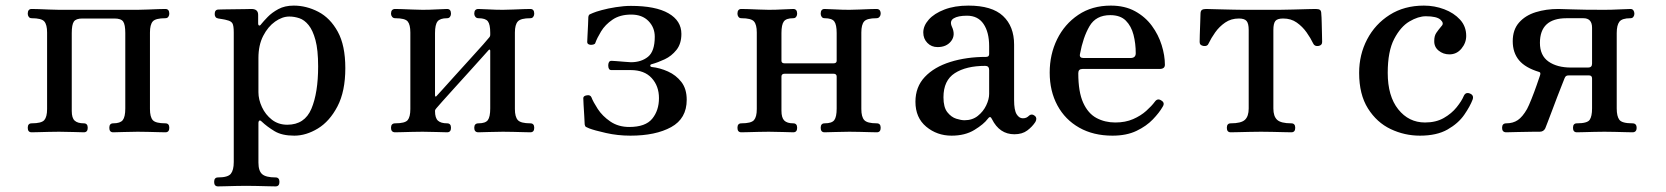

<svg xmlns="http://www.w3.org/2000/svg" viewBox="-20 -472 5944 685"><path d="M93 0Q79 0 79 -16Q79 -32 93 -32Q128 -32 138 -43.5Q148 -55 148 -83V-356Q148 -384 138 -395.5Q128 -407 93 -407Q86 -407 82.5 -412Q79 -417 79 -423Q79 -440 93 -440Q100 -440 117 -439.5Q134 -439 154.5 -438Q175 -437 191 -437H471Q487 -437 507.5 -438Q528 -439 545.5 -439.5Q563 -440 570 -440Q584 -440 584 -423Q584 -417 580.5 -412Q577 -407 570 -407Q535 -407 525 -395.5Q515 -384 515 -356V-83Q515 -55 525 -43.5Q535 -32 570 -32Q584 -32 584 -16Q584 0 570 0Q563 0 545.5 -0.5Q528 -1 507.5 -1.5Q487 -2 471 -2Q447 -2 421 -1Q395 0 384 0Q370 0 370 -16Q370 -32 384 -32Q409 -32 418 -43.5Q427 -55 427 -85V-354Q427 -384 419.5 -395Q412 -406 388 -406H274Q251 -406 243.5 -395Q236 -384 236 -354V-76Q236 -51 246.5 -41.5Q257 -32 279 -32Q293 -32 293 -16Q293 0 279 0Q269 0 242.5 -1Q216 -2 191 -2Q175 -2 154.5 -1.5Q134 -1 117 -0.5Q100 0 93 0Z M758 193Q744 193 744 177Q744 161 758 161Q793 161 803.5 148Q814 135 814 106V-356Q814 -381 809 -389Q804 -397 790 -400Q784 -402 774.5 -403.5Q765 -405 759 -406Q746 -408 746 -422Q746 -438 760 -438Q763 -438 779 -438.5Q795 -439 816 -439Q837 -439 854 -439.5Q871 -440 877 -440Q901 -440 901 -419V-389Q901 -382 904.5 -381Q908 -380 912 -386Q920 -396 935 -411.5Q950 -427 973 -439.5Q996 -452 1028 -452Q1073 -452 1115.5 -430Q1158 -408 1185 -359Q1212 -310 1212 -229Q1212 -146 1184 -92.5Q1156 -39 1114 -13.5Q1072 12 1030 12Q986 12 959.5 -4Q933 -20 914 -38Q908 -44 905 -41.5Q902 -39 902 -34V108Q902 138 915.5 149.5Q929 161 963 161Q977 161 977 177Q977 193 963 193Q956 193 937 192.5Q918 192 896 191.5Q874 191 858 191Q842 191 821 191.5Q800 192 782.5 192.5Q765 193 758 193ZM1005 -27Q1067 -27 1091 -84Q1115 -141 1115 -235Q1115 -294 1105.5 -329Q1096 -364 1081 -382.5Q1066 -401 1048 -407Q1030 -413 1012 -413Q987 -413 961.5 -395Q936 -377 919 -344Q902 -311 902 -265V-143Q902 -117 914.5 -90Q927 -63 950 -45Q973 -27 1005 -27Z M1390 0Q1375 0 1375 -16Q1375 -32 1390 -32Q1425 -32 1434.5 -43.5Q1444 -55 1444 -83V-356Q1444 -384 1434.5 -395.5Q1425 -407 1390 -407Q1383 -407 1379 -412Q1375 -417 1375 -423Q1375 -440 1390 -440Q1397 -440 1414 -439.5Q1431 -439 1451.5 -438Q1472 -437 1488 -437Q1512 -437 1538.5 -438.5Q1565 -440 1575 -440Q1589 -440 1589 -423Q1589 -417 1585.5 -412Q1582 -407 1575 -407Q1550 -407 1541 -395.5Q1532 -384 1532 -354V-132Q1532 -128 1534 -127.5Q1536 -127 1538 -130Q1540 -132 1559 -153Q1578 -174 1604.5 -203.5Q1631 -233 1658 -262.5Q1685 -292 1704 -313.5Q1723 -335 1725 -338Q1729 -342 1729 -348V-355Q1729 -385 1720.5 -396Q1712 -407 1687 -407Q1680 -407 1676 -412Q1672 -417 1672 -423Q1672 -440 1687 -440Q1697 -440 1723 -438.5Q1749 -437 1774 -437Q1790 -437 1810.5 -438Q1831 -439 1848.5 -439.5Q1866 -440 1872 -440Q1886 -440 1886 -423Q1886 -417 1882.5 -412Q1879 -407 1872 -407Q1838 -407 1827.5 -395.5Q1817 -384 1817 -356V-83Q1817 -55 1827.5 -43.5Q1838 -32 1872 -32Q1886 -32 1886 -16Q1886 0 1872 0Q1866 0 1848.5 -0.5Q1831 -1 1810.5 -1.5Q1790 -2 1774 -2Q1749 -2 1723 -1Q1697 0 1687 0Q1672 0 1672 -16Q1672 -32 1687 -32Q1712 -32 1720.5 -43.5Q1729 -55 1729 -85V-291Q1729 -294 1727 -295Q1725 -296 1723 -293Q1720 -290 1701.5 -269Q1683 -248 1656.5 -219Q1630 -190 1603.5 -160.5Q1577 -131 1558 -110Q1539 -89 1537 -86Q1532 -81 1532 -76Q1532 -51 1542.5 -41.5Q1553 -32 1575 -32Q1589 -32 1589 -16Q1589 0 1575 0Q1565 0 1538.5 -1Q1512 -2 1488 -2Q1472 -2 1451.5 -1.5Q1431 -1 1414 -0.5Q1397 0 1390 0Z M2229 12Q2184 12 2142 2.5Q2100 -7 2082 -14Q2075 -17 2071 -19Q2067 -21 2066 -28Q2066 -36 2064.5 -57.5Q2063 -79 2062 -99Q2061 -119 2061 -122Q2061 -130 2074 -132Q2086 -134 2090 -125Q2096 -109 2112.5 -83.5Q2129 -58 2157.5 -38.5Q2186 -19 2225 -19Q2283 -19 2307 -48.5Q2331 -78 2331 -122Q2331 -165 2305 -193.5Q2279 -222 2230 -222H2161Q2150 -222 2150 -239Q2150 -245 2152.5 -250Q2155 -255 2162 -255Q2164 -255 2178.5 -254Q2193 -253 2209 -251.5Q2225 -250 2231 -250Q2268 -250 2292 -269.5Q2316 -289 2316 -341Q2316 -374 2293.5 -397Q2271 -420 2232 -420Q2192 -420 2165.5 -402Q2139 -384 2124.5 -360Q2110 -336 2104 -319Q2103 -315 2098 -313.5Q2093 -312 2088 -312Q2075 -313 2075 -322Q2075 -325 2076 -344Q2077 -363 2078 -383.5Q2079 -404 2079 -411Q2080 -419 2084.5 -421Q2089 -423 2096 -426Q2105 -430 2127 -436Q2149 -442 2177.5 -446.5Q2206 -451 2231 -451Q2319 -451 2365 -424.5Q2411 -398 2411 -351Q2411 -316 2393.5 -294Q2376 -272 2351.5 -260.5Q2327 -249 2305 -243Q2300 -242 2300 -238Q2300 -234 2305 -233Q2334 -230 2363 -217Q2392 -204 2411 -179.5Q2430 -155 2430 -116Q2430 -49 2374.5 -18.5Q2319 12 2229 12Z M2625 0Q2611 0 2611 -16Q2611 -32 2625 -32Q2660 -32 2670 -43.5Q2680 -55 2680 -83V-356Q2680 -384 2670 -395.5Q2660 -407 2625 -407Q2618 -407 2614.5 -412Q2611 -417 2611 -423Q2611 -440 2625 -440Q2632 -440 2649.5 -439.5Q2667 -439 2687 -438Q2707 -437 2723 -437Q2748 -437 2774 -438.5Q2800 -440 2810 -440Q2824 -440 2824 -423Q2824 -417 2820.5 -412Q2817 -407 2810 -407Q2785 -407 2776.5 -395.5Q2768 -384 2768 -354V-255Q2768 -246 2780 -246H2953Q2965 -246 2965 -255V-354Q2965 -384 2956.5 -395.5Q2948 -407 2922 -407Q2915 -407 2911.5 -412Q2908 -417 2908 -423Q2908 -440 2922 -440Q2933 -440 2959 -438.5Q2985 -437 3010 -437Q3026 -437 3046 -438Q3066 -439 3083.5 -439.5Q3101 -440 3107 -440Q3122 -440 3122 -423Q3122 -417 3118 -412Q3114 -407 3107 -407Q3073 -407 3063 -395.5Q3053 -384 3053 -356V-83Q3053 -55 3063.5 -43.5Q3074 -32 3108 -32Q3122 -32 3122 -16Q3122 0 3108 0Q3102 0 3084.5 -0.5Q3067 -1 3046.5 -1.5Q3026 -2 3010 -2Q2985 -2 2959 -1Q2933 0 2922 0Q2908 0 2908 -16Q2908 -32 2922 -32Q2948 -32 2956.5 -43.5Q2965 -55 2965 -85V-199Q2965 -209 2953 -209H2780Q2768 -209 2768 -199V-77Q2768 -52 2778 -42Q2788 -32 2810 -32Q2824 -32 2824 -16Q2824 0 2810 0Q2800 0 2774 -1Q2748 -2 2723 -2Q2707 -2 2687 -1.5Q2667 -1 2649.5 -0.5Q2632 0 2625 0Z M3375 12Q3323 12 3284.5 -20Q3246 -52 3246 -109Q3246 -162 3279.5 -197.5Q3313 -233 3370.5 -251Q3428 -269 3498 -269Q3509 -269 3509 -279V-307Q3509 -357 3489 -386.5Q3469 -416 3430 -416Q3398 -416 3382.5 -406.5Q3367 -397 3376 -377Q3390 -347 3373.5 -325.5Q3357 -304 3325 -304Q3303 -304 3288.5 -319Q3274 -334 3274 -356Q3274 -380 3293.5 -402Q3313 -424 3349.5 -438Q3386 -452 3435 -452Q3519 -452 3558.5 -415Q3598 -378 3598 -313V-115Q3598 -79 3607 -64.5Q3616 -50 3629 -50Q3637 -50 3642 -52.5Q3647 -55 3651 -59Q3661 -68 3673 -58Q3681 -50 3674 -37Q3663 -20 3645 -6.5Q3627 7 3599 7Q3546 7 3519 -47Q3513 -61 3504 -48Q3490 -29 3456.5 -8.5Q3423 12 3375 12ZM3421 -43Q3449 -43 3468.5 -58.5Q3488 -74 3498.5 -96Q3509 -118 3509 -137V-222Q3509 -237 3495 -237Q3427 -237 3386.5 -211Q3346 -185 3346 -125Q3346 -89 3360 -71.5Q3374 -54 3391.5 -48.5Q3409 -43 3421 -43Z M3949 12Q3881 12 3830.5 -16.5Q3780 -45 3752.5 -96Q3725 -147 3725 -213Q3725 -278 3751.5 -332Q3778 -386 3827 -419Q3876 -452 3943 -452Q3993 -452 4029.5 -432Q4066 -412 4089.5 -380Q4113 -348 4124.5 -311Q4136 -274 4136 -241Q4136 -226 4117 -226H3842Q3827 -226 3827 -211Q3827 -144 3844.5 -105.5Q3862 -67 3892 -51Q3922 -35 3959 -35Q3995 -35 4022.5 -47Q4050 -59 4069.5 -76.5Q4089 -94 4100 -109Q4110 -123 4124 -113Q4137 -105 4128 -91Q4116 -70 4093 -46Q4070 -22 4034.5 -5Q3999 12 3949 12ZM3846 -265H4013Q4032 -265 4032 -282Q4032 -317 4024 -348Q4016 -379 3996.5 -398.5Q3977 -418 3941 -418Q3890 -418 3867 -378.5Q3844 -339 3833 -279Q3830 -265 3846 -265Z M4371 0Q4357 0 4357 -16Q4357 -32 4371 -32Q4408 -32 4421.5 -44.5Q4435 -57 4435 -85V-365Q4435 -388 4427.5 -397Q4420 -406 4400 -406Q4372 -406 4351 -391.5Q4330 -377 4315.5 -356.5Q4301 -336 4292 -317Q4288 -306 4274 -308Q4260 -310 4260 -322Q4260 -327 4260.5 -347.5Q4261 -368 4262 -390.5Q4263 -413 4263 -422Q4263 -433 4268 -436.5Q4273 -440 4283 -440Q4285 -440 4301 -439.5Q4317 -439 4339 -438.5Q4361 -438 4382 -437.5Q4403 -437 4415 -437H4544Q4564 -437 4594 -438Q4624 -439 4648 -439.5Q4672 -440 4674 -440Q4685 -440 4689.5 -436.5Q4694 -433 4694 -422Q4695 -413 4695.5 -390.5Q4696 -368 4696.5 -347.5Q4697 -327 4697 -322Q4697 -310 4683.5 -308Q4670 -306 4665 -317Q4656 -336 4641.5 -356.5Q4627 -377 4606.5 -391.5Q4586 -406 4558 -406Q4537 -406 4530 -397Q4523 -388 4523 -365V-85Q4523 -57 4536.5 -44.5Q4550 -32 4587 -32Q4601 -32 4601 -16Q4601 0 4587 0Q4580 0 4560.5 -0.5Q4541 -1 4518.5 -1.5Q4496 -2 4479 -2Q4463 -2 4440 -1.5Q4417 -1 4397.5 -0.5Q4378 0 4371 0Z M5046 12Q4991 12 4941.5 -11.5Q4892 -35 4860.5 -85Q4829 -135 4829 -212Q4829 -277 4857.5 -331.5Q4886 -386 4938 -419Q4990 -452 5060 -452Q5098 -452 5132.5 -439Q5167 -426 5189 -402Q5211 -378 5211 -344Q5211 -319 5194 -298.5Q5177 -278 5151 -278Q5129 -278 5112.5 -291.5Q5096 -305 5097 -327Q5097 -344 5104.5 -355Q5112 -366 5123 -379Q5133 -389 5119.5 -401.5Q5106 -414 5067 -414Q5040 -414 5008.5 -395.5Q4977 -377 4954 -333Q4931 -289 4931 -212Q4931 -129 4968.5 -82Q5006 -35 5064 -35Q5103 -35 5131 -51Q5159 -67 5177 -89.5Q5195 -112 5202 -129Q5209 -145 5225 -138Q5239 -132 5234 -117Q5225 -93 5204 -62.5Q5183 -32 5144.5 -10Q5106 12 5046 12Z M5354 0Q5339 0 5339 -16Q5339 -32 5354 -32Q5378 -32 5395 -43.5Q5412 -55 5428 -83Q5434 -94 5444 -119Q5454 -144 5462.5 -168.5Q5471 -193 5474 -202Q5478 -213 5472 -215Q5422 -230 5399.5 -257Q5377 -284 5377 -325Q5377 -366 5399.5 -391.5Q5422 -417 5459 -428.5Q5496 -440 5540 -440Q5554 -440 5591 -438.5Q5628 -437 5704 -437Q5729 -437 5758 -438.5Q5787 -440 5797 -440Q5804 -440 5807.5 -435Q5811 -430 5811 -423Q5811 -417 5807.5 -412Q5804 -407 5797 -407Q5767 -407 5757.5 -394.5Q5748 -382 5748 -354V-85Q5748 -57 5757.5 -44.5Q5767 -32 5804 -32Q5819 -32 5819 -16Q5819 0 5804 0Q5797 0 5779.5 -0.5Q5762 -1 5741 -1.5Q5720 -2 5704 -2Q5688 -2 5667.5 -1.5Q5647 -1 5630 -0.5Q5613 0 5606 0Q5592 0 5592 -16Q5592 -32 5606 -32Q5643 -32 5651.5 -44.5Q5660 -57 5660 -85V-192Q5660 -203 5649 -203H5577Q5570 -203 5567 -200.5Q5564 -198 5562 -193Q5560 -188 5552.5 -169Q5545 -150 5535.5 -125.5Q5526 -101 5517 -76.5Q5508 -52 5501 -34.5Q5494 -17 5493 -14Q5487 -2 5473 -2H5451Q5426 -2 5395.5 -1Q5365 0 5354 0ZM5585 -231H5646Q5660 -231 5660 -245V-373Q5660 -407 5629 -407H5569Q5474 -407 5474 -319Q5474 -274 5504.5 -252.5Q5535 -231 5585 -231Z"/></svg>

Font: Zen Old Mincho Medium
Style: Regular
Weight: 500
Designer: Yoshimichi Ohira
Foundry: Positype
Version: Version 1.500